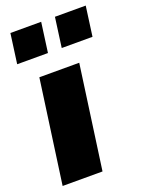

<svg xmlns="http://www.w3.org/2000/svg" viewBox="-142 -821 680 891"><g transform="rotate(-20 198.0 -375.0)"><path d="M277 -511 206 0H9L80 -511ZM156 -603H4L24 -750H176ZM376 -603H224L244 -750H396Z"/></g></svg>

Font: Chivo Black Italic
Style: Regular
Weight: 900
Italic angle: -8.05°
Designer: Hector Gatti
Foundry: Omnibus-Type
Version: Version 1.007